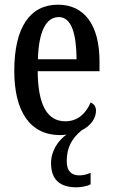

<svg xmlns="http://www.w3.org/2000/svg" viewBox="-20 -567 482 820"><path d="M306 233C324 233 352 229 367 220V171C349 179 334 182 318 182C286 182 265 164 265 122C265 65 285 26 328 -10C371 -31 390 -65 390 -94C390 -113 380 -124 367 -129C348 -85 314 -49 259 -49C183 -49 142 -116 141 -263H405V-305C405 -463 338 -547 228 -547C109 -547 41 -452 41 -264C41 -90 109 10 237 10C246 10 255 9 264 8C229 32 198 77 198 130C198 202 238 233 306 233ZM307 -314H142C145 -429 175 -494 231 -494C286 -494 306 -422 307 -314Z"/></svg>

Font: Noto Serif Sinhala ExtraCondensed Medium
Style: Regular
Weight: 500
Width: 2
Designer: Jelle Bosma - Monotype Design Team
Foundry: Monotype Imaging Inc.
Version: Version 2.007